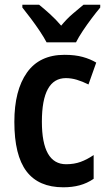

<svg xmlns="http://www.w3.org/2000/svg" viewBox="-20 -786 455 816"><path d="M249 10Q144 10 92.5 -58Q41 -126 41 -268Q41 -402 94.5 -477.5Q148 -553 254 -553Q299 -553 331.5 -544Q364 -535 389 -520L356 -427Q330 -440 306.5 -447Q283 -454 260 -454Q158 -454 158 -269Q158 -88 261 -88Q295 -88 322.5 -98Q350 -108 378 -127V-26Q350 -7 318.5 1.5Q287 10 249 10ZM178 -606Q167 -627 149 -654Q131 -681 111 -707.5Q91 -734 75 -754V-766H146Q166 -750 191.5 -727Q217 -704 240 -677Q264 -706 288 -726.5Q312 -747 335 -766H406V-754Q390 -735 370 -708.5Q350 -682 332 -655Q314 -628 303 -606Z"/></svg>

Font: Noto Sans Sinhala Condensed SemiBold
Style: Regular
Weight: 600
Width: 3
Designer: Jelle Bosma - Monotype Design Team
Foundry: Monotype Imaging Inc.
Version: Version 2.006; ttfautohint (v1.8.4.7-5d5b)